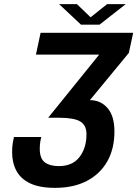

<svg xmlns="http://www.w3.org/2000/svg" viewBox="-20 -896 663 927"><path d="M246.5 11Q170.5 11 125 -11Q79.5 -33 59 -71.8Q38.5 -110.5 38.5 -160.5Q38.5 -189 42 -207.8Q45.5 -226.5 47.5 -234.5H179.5Q177 -227 174.5 -211.5Q172 -196 172 -177.5Q172 -130.5 196.5 -112.2Q221 -94 264 -94Q330.5 -94 364 -138Q397.5 -182 397.5 -247.5Q397.5 -291.5 367.5 -309.5Q337.5 -327.5 265.5 -327.5H212.5L459 -632.5H153.5L176 -737.5H623L602 -640.5L414 -412.5Q466 -412.5 499.2 -374.2Q532.5 -336 532.5 -261.5Q532.5 -177 497.5 -116Q462.5 -55 398.5 -22Q334.5 11 246.5 11ZM265.5 -876H351.5L417.5 -812.5L497 -876H587L460.5 -777H371Z"/></svg>

Font: Epilogue SemiBold
Style: Italic
Weight: 600
Italic angle: -12°
Designer: Tyler Finck
Foundry: Etcetera Type Co
Version: Version 2.111; ttfautohint (v1.8.3)